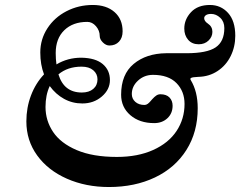

<svg xmlns="http://www.w3.org/2000/svg" viewBox="-20 -738 966 772"><path d="M926 -594Q926 -550 907.5 -512.5Q889 -475 855 -452.5Q821 -430 778 -429Q755 -428 749 -425Q743 -422 747 -416Q775 -370 775 -303Q775 -207 729.5 -135Q684 -63 603 -24.5Q522 14 418 14Q325 14 249 -19.5Q173 -53 129.5 -113Q86 -173 86 -250Q86 -305 104.5 -354Q123 -403 157 -439Q142 -478 142 -527Q142 -580 170.5 -624Q199 -668 247.5 -693Q296 -718 353 -718Q408 -718 440.5 -689.5Q473 -661 473 -612Q473 -586 458.5 -570.5Q444 -555 420 -555Q406 -555 393.5 -567.5Q381 -580 381 -593Q381 -615 366 -632.5Q351 -650 331 -650Q273 -650 238.5 -616.5Q204 -583 204 -525Q204 -500 207 -479Q252 -506 307 -506Q364 -505 393 -480.5Q422 -456 422 -416Q422 -378 389.5 -350Q357 -322 311 -322Q271 -322 237.5 -340.5Q204 -359 180 -392Q163 -356 163 -308Q163 -253 193.5 -207.5Q224 -162 288.5 -134.5Q353 -107 450 -107Q534 -107 596 -135Q658 -163 690 -211.5Q722 -260 722 -320Q722 -371 689.5 -404Q657 -437 595 -437Q560 -437 535 -414Q510 -391 510 -360Q510 -341 524 -328.5Q538 -316 561 -316Q568 -316 574 -320.5Q580 -325 585 -331Q590 -337 592 -339Q601 -349 608.5 -354Q616 -359 625 -359Q649 -359 661.5 -346Q674 -333 674 -313Q674 -282 653 -262.5Q632 -243 600 -243Q541 -243 504 -275Q467 -307 467 -357Q467 -439 517.5 -481Q568 -523 648 -524H730Q812 -524 847 -547.5Q882 -571 882 -625Q882 -651 865.5 -666.5Q849 -682 829 -682Q815 -682 808 -677Q801 -672 801 -665Q801 -653 816 -643Q834 -631 834 -610Q834 -590 818.5 -575Q803 -560 779 -560Q752 -560 736.5 -578Q721 -596 721 -623Q721 -660 748 -689Q775 -718 824 -718Q868 -718 897 -686Q926 -654 926 -594ZM215 -439Q237 -366 309 -366Q338 -366 355 -380.5Q372 -395 372 -419Q372 -441 355 -455.5Q338 -470 308 -470Q252 -470 215 -439Z"/></svg>

Font: EB Garamond
Style: Bold Italic
Weight: 700
Italic angle: -17.2°
Designer: Georg Duffner and Octavio Pardo
Foundry: Georg Duffner
Version: Version 1.000